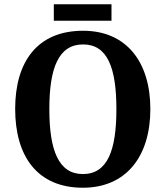

<svg xmlns="http://www.w3.org/2000/svg" viewBox="-20 -869 776 899"><path d="M232 -772H502V-849H232ZM368 10C571 10 684 -137 684 -358C684 -580 571 -725 369 -725C155 -725 51 -580 51 -359C51 -137 155 10 368 10ZM368 -54C254 -54 211 -166 211 -358C211 -550 254 -661 369 -661C484 -661 525 -550 525 -358C525 -166 484 -54 368 -54Z"/></svg>

Font: Noto Serif SemiCondensed
Style: Bold
Weight: 700
Width: 4
Designer: Monotype Design Team
Foundry: Monotype Imaging Inc.
Version: Version 2.015